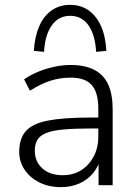

<svg xmlns="http://www.w3.org/2000/svg" viewBox="-20 -761 562 789"><path d="M230 8Q181 8 142.5 -11Q104 -30 81.5 -63Q59 -96 59 -137Q59 -191 86 -222Q113 -253 177 -265.5Q241 -278 353 -278H396V-233H354Q287 -233 241.5 -229Q196 -225 170 -214.5Q144 -204 133.5 -186Q123 -168 123 -142Q123 -97 154 -69Q185 -41 238 -41Q281 -41 313.5 -61.5Q346 -82 365 -118Q384 -154 384 -200V-314Q384 -381 357 -411.5Q330 -442 271 -442Q227 -442 186.5 -429Q146 -416 103 -388L79 -435Q105 -453 136.5 -466Q168 -479 202.5 -486.5Q237 -494 270 -494Q329 -494 367.5 -474Q406 -454 424.5 -414Q443 -374 443 -311V0H385V-117H395Q386 -78 363 -50Q340 -22 306 -7Q272 8 230 8ZM161 -548 119 -552Q123 -612 141.5 -654Q160 -696 192.5 -718.5Q225 -741 268 -741Q312 -741 344 -718.5Q376 -696 395 -654Q414 -612 417 -552L375 -548Q371 -618 343.5 -657Q316 -696 268 -696Q221 -696 193 -657Q165 -618 161 -548Z"/></svg>

Font: Nunito Sans 12pt ExtraLight Light
Style: Regular
Weight: 300
Version: Version 3.101;gftools[0.9.27]